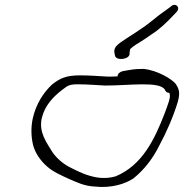

<svg xmlns="http://www.w3.org/2000/svg" viewBox="-20 -741 740 772"><path d="M112 -266C103 -226 106 -187 113 -158C121 -127 142 -95 170 -71C195 -49 226 -36 261 -20C290 -8 318 7 360 9C430 17 486 -3 517 -24C558 -57 594 -102 620 -155C648 -206 677 -272 695 -332C705 -368 700 -383 687 -403C673 -422 613 -459 556 -464C538 -464 521 -463 503 -460L480 -456C464 -454 452 -445 453 -434C437 -433 424 -433 412 -433C377 -435 340 -438 302 -438C245 -438 221 -426 189 -401C153 -367 125 -322 112 -266ZM148 -266C160 -316 192 -351 233 -382C253 -397 259 -402 293 -402C331 -402 364 -399 402 -397C500 -397 617 -415 642 -382C645 -375 649 -368 660 -368C665 -361 664 -350 659 -333C655 -320 649 -304 642 -285C602 -182 553 -77 445 -32C407 -21 372 -25 342 -34C312 -42 284 -57 260 -69C231 -84 207 -106 191 -129C168 -167 135 -209 148 -266ZM440 -530 442 -519C444 -495 503 -501 501 -526L502 -537C502 -540 503 -543 504 -544C509 -549 518 -557 537 -568C558 -581 576 -593 591 -604C622 -623 653 -654 673 -675L690 -693C708 -712 684 -733 666 -714L643 -697C611 -676 579 -645 547 -625C527 -610 467 -575 452 -560C442 -551 438 -541 440 -530Z"/></svg>

Font: Stray Cat
Style: SuExtObl
Weight: 400
Version: Version 1.0